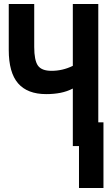

<svg xmlns="http://www.w3.org/2000/svg" viewBox="-20 -734 540 965"><path d="M346 0V-289Q317 -274 284 -267.5Q251 -261 212 -261Q118 -261 71 -315Q24 -369 24 -483V-714H152V-498Q152 -431 170.5 -404.5Q189 -378 239 -378Q266 -378 292.5 -384Q319 -390 346 -403V-714H474V-119H500V211H377V0Z"/></svg>

Font: Noto Sans Mono ExtraCondensed
Style: Bold
Weight: 700
Width: 2
Designer: Monotype Design Team
Foundry: Monotype Imaging Inc.
Version: Version 2.014